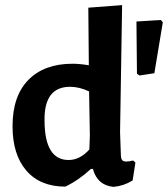

<svg xmlns="http://www.w3.org/2000/svg" viewBox="-20 -722 656 750"><path d="M457 -702 449 -205 452 -121Q452 -104 456.5 -97.5Q461 -91 473 -91Q484 -91 500 -95L509 -87L498 -17Q464 4 424 8Q360 2 343 -62H335Q286 -17 235 7Q137 7 83 -55.5Q29 -118 29 -229Q29 -347 91 -410Q153 -473 263 -473Q292 -473 327 -467L325 -692ZM608 -644 616 -635 583 -436 525 -427 515 -434 513 -638ZM254 -383Q151 -383 154 -249Q155 -97 248 -97Q292 -97 329 -138L331 -193L328 -365Q289 -383 254 -383Z"/></svg>

Font: Alegreya Sans SC
Style: Bold
Weight: 700
Designer: Juan Pablo del Peral
Foundry: Huerta Tipografica
Version: Version 2.007